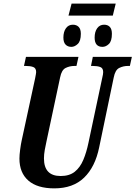

<svg xmlns="http://www.w3.org/2000/svg" viewBox="-20 -1027 746 1057"><path d="M357 -941 374 -1007H617L601 -941ZM373 -769Q353 -769 341 -781.5Q329 -794 329 -820Q329 -852 343 -871.5Q357 -891 381 -891Q401 -891 413 -879Q425 -867 425 -841Q425 -801 408 -785Q391 -769 373 -769ZM544 -769Q501 -769 501 -820Q501 -852 515 -871.5Q529 -891 553 -891Q573 -891 584.5 -879Q596 -867 596 -841Q596 -801 579.5 -785Q563 -769 544 -769ZM279 10Q185 10 136 -33Q87 -76 87 -154Q87 -174 91 -204Q95 -234 99 -252L173 -594Q176 -610 177.5 -618Q179 -626 179 -630Q179 -652 163 -658Q147 -664 122 -664H112L123 -714H412L401 -664H390Q364 -664 341.5 -653Q319 -642 311 -601L236 -249Q231 -227 226.5 -202Q222 -177 222 -155Q222 -58 314 -58Q362 -58 391.5 -81.5Q421 -105 438.5 -146.5Q456 -188 467 -241L543 -599Q548 -619 548 -630Q548 -652 532 -658Q516 -664 491 -664H481L491 -714H706L695 -664H684Q659 -664 636.5 -653Q614 -642 606 -600L526 -216Q504 -108 443 -49Q382 10 279 10Z"/></svg>

Font: Noto Serif ExtraCondensed
Style: Bold Italic
Weight: 700
Width: 2
Italic angle: -12°
Designer: Monotype Design Team
Foundry: Monotype Imaging Inc.
Version: Version 2.013; ttfautohint (v1.8.4.7-5d5b)